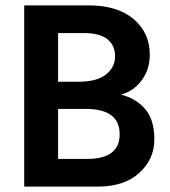

<svg xmlns="http://www.w3.org/2000/svg" viewBox="-20 -694 632 714"><path d="M299 -289H196V-103H304Q425 -103 425 -195Q425 -289 299 -289ZM293 -571H196V-390H272Q340 -390 374 -417Q408 -444 408 -484.5Q408 -525 379.5 -548Q351 -571 293 -571ZM343 0H70V-674H309Q417 -674 477 -623Q537 -572 537 -491Q537 -436 507 -395.5Q477 -355 430 -342Q484 -329 519 -289.5Q554 -250 554 -176Q554 -102 498 -51Q442 0 343 0Z"/></svg>

Font: Hind Guntur SemiBold
Style: Regular
Weight: 600
Designer: Manushi Parikh, Hitesh Malaviya
Foundry: Indian Type Foundry
Version: Version 1.000;PS 1.0;hotconv 1.0.86;makeotf.lib2.5.63406; tt